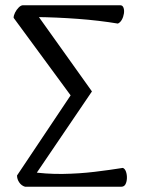

<svg xmlns="http://www.w3.org/2000/svg" viewBox="-20 -713 547 733"><path d="M76 0Q62 -4 53.5 -16.5Q45 -29 45 -43L261 -366L265 -328L32 -645Q32 -654 37.5 -665Q43 -676 51.5 -684.5Q60 -693 68 -693H439Q448 -693 451.5 -683.5Q455 -674 453 -661Q451 -648 445 -637.5Q439 -627 430 -623Q358 -635 277 -641Q196 -647 116 -648L117 -664L331 -364L101 -25L89 -58Q156 -48 219.5 -49Q283 -50 341 -57Q399 -64 449 -72Q457 -69 461 -57.5Q465 -46 464.5 -32.5Q464 -19 459 -9.5Q454 0 442 0Z"/></svg>

Font: Arima
Style: Regular
Weight: 400
Designer: Joana Correia and Natanael Gama
Foundry: NDISCOVER
Version: Version 1.101;gftools[0.9.23]